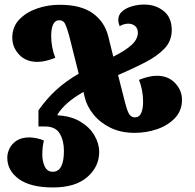

<svg xmlns="http://www.w3.org/2000/svg" viewBox="-20 -570 859 844"><path d="M669 -237Q719 -237 749.5 -205Q780 -173 780 -131Q780 -84 749.5 -51.5Q719 -19 671.5 -2.5Q624 14 572 14Q512 14 466.5 -8Q421 -30 391.5 -66Q362 -102 352 -144L347 -166Q305 -142 277.5 -118Q250 -94 233 -67V-63Q292 -60 333 -35.5Q374 -11 395 25Q416 61 416 98Q416 163 363.5 208.5Q311 254 213 254Q114 254 63 217Q12 180 12 123Q12 103 22 82.5Q32 62 53.5 48Q75 34 110 34Q121 34 140 37.5Q159 41 173 48Q169 63 167.5 79Q166 95 166 110Q166 140 177 162.5Q188 185 212 185Q261 185 261 93Q261 48 242.5 17Q224 -14 178 -14H149V-85Q185 -136 227 -174.5Q269 -213 326 -246L284 -413Q275 -446 267 -463.5Q259 -481 241 -481Q222 -481 213.5 -462.5Q205 -444 205 -412Q205 -362 223 -316Q203 -308 183 -303Q163 -298 144 -298Q94 -298 64 -330Q34 -362 34 -404Q34 -452 64.5 -484Q95 -516 142.5 -532.5Q190 -549 242 -549Q336 -549 388 -511.5Q440 -474 456 -410L478 -321Q532 -348 559 -373Q586 -398 586 -427Q586 -445 574 -455.5Q562 -466 544 -466Q525 -466 506 -455Q500 -470 500 -483Q500 -505 517 -520Q534 -535 560.5 -542.5Q587 -550 614 -550Q664 -550 699.5 -521.5Q735 -493 735 -438Q735 -390 703 -356.5Q671 -323 617.5 -295.5Q564 -268 499 -240L529 -122Q537 -89 546 -71.5Q555 -54 573 -54Q592 -54 600.5 -72.5Q609 -91 609 -123Q609 -173 591 -219Q611 -227 631 -232Q651 -237 669 -237Z"/></svg>

Font: Noto Serif Georgian ExtraBold
Style: Regular
Weight: 800
Designer: Monotype Design Team, Akaki Razmadze
Foundry: Google LLC
Version: Version 2.003; ttfautohint (v1.8.4.7-5d5b)